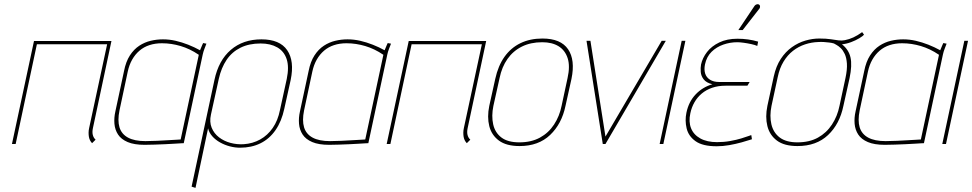

<svg xmlns="http://www.w3.org/2000/svg" viewBox="-20 -699 4719 932"><path d="M431 -77 521 -500H145L38 0H56L159 -484H500L413 -79Q410 -66 410 -55Q410 -44 411.5 -35Q413 -26 417 -18Q421 -10 427 -4L444 -21Q434 -30 430.5 -44Q427 -58 431 -77Z M982 -487 966 -490Q966 -490 961 -479Q956 -468 951 -455Q924 -470 893.5 -482Q863 -494 832.5 -501Q802 -508 771 -508Q741 -508 711.5 -501Q682 -494 656 -477Q630 -460 610.5 -430Q591 -400 582 -354L540 -158Q533 -127 535.5 -98Q538 -69 553 -46Q568 -23 599.5 -9.5Q631 4 682 4Q704 4 730 3Q756 2 781.5 1Q807 0 827.5 -1.5Q848 -3 860.5 -3.5Q873 -4 872 -4L964 -434Q967 -448 972 -461Q977 -474 982 -487ZM560 -163 600 -351Q607 -384 621.5 -409.5Q636 -435 657 -453Q678 -471 705.5 -480Q733 -489 766 -489Q790 -489 812.5 -485.5Q835 -482 857 -475.5Q879 -469 901 -458.5Q923 -448 945 -433L857 -22Q858 -22 841 -21Q824 -20 797.5 -18.5Q771 -17 741.5 -15.5Q712 -14 686 -14Q633 -14 601.5 -31Q570 -48 560 -81Q550 -114 560 -163Z M1360 -171 1391 -311Q1410 -403 1374 -455.5Q1338 -508 1249 -508Q1160 -508 1100.5 -457Q1041 -406 1021 -311L910 207L929 213L990 -76Q995 -55 1010.5 -37.5Q1026 -20 1048.5 -7.5Q1071 5 1096 11.5Q1121 18 1145 18Q1201 18 1244.5 -3.5Q1288 -25 1317.5 -67.5Q1347 -110 1360 -171ZM1372 -316 1339 -165Q1329 -114 1304 -78Q1279 -42 1243 -22Q1207 -2 1163 1Q1130 3 1098.5 -5.5Q1067 -14 1043 -32.5Q1019 -51 1007.5 -79Q996 -107 1004 -143L1042 -316Q1054 -370 1080 -408.5Q1106 -447 1147.5 -467.5Q1189 -488 1245 -488Q1293 -488 1326 -469Q1359 -450 1371.5 -412Q1384 -374 1372 -316Z M1878 -487 1862 -490Q1862 -490 1857 -479Q1852 -468 1847 -455Q1820 -470 1789.5 -482Q1759 -494 1728.5 -501Q1698 -508 1667 -508Q1637 -508 1607.5 -501Q1578 -494 1552 -477Q1526 -460 1506.5 -430Q1487 -400 1478 -354L1436 -158Q1429 -127 1431.5 -98Q1434 -69 1449 -46Q1464 -23 1495.5 -9.5Q1527 4 1578 4Q1600 4 1626 3Q1652 2 1677.5 1Q1703 0 1723.5 -1.5Q1744 -3 1756.5 -3.5Q1769 -4 1768 -4L1860 -434Q1863 -448 1868 -461Q1873 -474 1878 -487ZM1456 -163 1496 -351Q1503 -384 1517.5 -409.5Q1532 -435 1553 -453Q1574 -471 1601.5 -480Q1629 -489 1662 -489Q1686 -489 1708.5 -485.5Q1731 -482 1753 -475.5Q1775 -469 1797 -458.5Q1819 -448 1841 -433L1753 -22Q1754 -22 1737 -21Q1720 -20 1693.5 -18.5Q1667 -17 1637.5 -15.5Q1608 -14 1582 -14Q1529 -14 1497.5 -31Q1466 -48 1456 -81Q1446 -114 1456 -163Z M2250 -77 2340 -500H1964L1857 0H1875L1978 -484H2319L2232 -79Q2229 -66 2229 -55Q2229 -44 2230.5 -35Q2232 -26 2236 -18Q2240 -10 2246 -4L2263 -21Q2253 -30 2249.5 -44Q2246 -58 2250 -77Z M2725 -185 2754 -316Q2773 -408 2737.5 -460Q2702 -512 2613 -512Q2553 -512 2506.5 -489.5Q2460 -467 2429 -423.5Q2398 -380 2384 -316L2355 -185Q2344 -131 2355 -87Q2366 -43 2402 -16.5Q2438 10 2502 10Q2594 10 2650.5 -44Q2707 -98 2725 -185ZM2735 -320 2706 -185Q2696 -135 2669.5 -94.5Q2643 -54 2601 -31Q2559 -8 2501 -8Q2445 -8 2414 -31.5Q2383 -55 2374 -95.5Q2365 -136 2375 -185L2405 -320Q2416 -374 2443.5 -413Q2471 -452 2513.5 -473Q2556 -494 2612 -494Q2660 -494 2691.5 -474.5Q2723 -455 2735.5 -416.5Q2748 -378 2735 -320Z M2827 -501 2906 0H2919L3212 -501H3192L2919 -36L2846 -501Z M3182 0H3200L3307 -501H3289Z M3656 -476 3660 -497Q3636 -504 3611 -507.5Q3586 -511 3560 -511Q3509 -511 3471.5 -493Q3434 -475 3412 -446.5Q3390 -418 3383 -386Q3380 -370 3381.5 -350Q3383 -330 3396 -313.5Q3409 -297 3438 -290Q3390 -276 3356.5 -240.5Q3323 -205 3312 -152Q3304 -114 3313 -76Q3322 -38 3356.5 -13.5Q3391 11 3459 11Q3489 11 3520 5.5Q3551 0 3580 -8Q3609 -16 3630 -23L3627 -43Q3628 -44 3614.5 -39Q3601 -34 3578 -27Q3555 -20 3524.5 -14.5Q3494 -9 3461 -9Q3412 -9 3379.5 -27Q3347 -45 3334.5 -76.5Q3322 -108 3331 -149Q3337 -178 3351 -202.5Q3365 -227 3386.5 -245Q3408 -263 3437 -273Q3466 -283 3502 -283H3608L3619 -301H3471Q3444 -301 3426.5 -312Q3409 -323 3403 -342Q3397 -361 3402 -386Q3410 -424 3434 -447.5Q3458 -471 3491 -482.5Q3524 -494 3559 -494Q3571 -494 3589.5 -491.5Q3608 -489 3626.5 -485Q3645 -481 3656 -476ZM3663 -653Q3667 -657 3668.5 -661.5Q3670 -666 3669 -670.5Q3668 -675 3664 -677Q3661 -679 3656.5 -678.5Q3652 -678 3648 -675.5Q3644 -673 3641 -668L3564 -553H3585Z M4174 -531 4165 -543Q4143 -527 4122.5 -517.5Q4102 -508 4081 -504Q4067 -501 4051 -503Q4035 -505 4013 -508.5Q3991 -512 3957 -512Q3924 -512 3889.5 -502Q3855 -492 3824 -470Q3793 -448 3770 -413Q3747 -378 3736 -328L3705 -185Q3694 -131 3705 -87Q3716 -43 3751.5 -16.5Q3787 10 3851 10Q3943 10 3999.5 -43.5Q4056 -97 4074 -185L4104 -320Q4117 -382 4108.5 -420Q4100 -458 4067 -484Q4089 -486 4111.5 -494.5Q4134 -503 4151.5 -513.5Q4169 -524 4174 -531ZM4084 -320 4055 -185Q4045 -135 4018.5 -94.5Q3992 -54 3950.5 -31Q3909 -8 3851 -8Q3796 -8 3765 -31.5Q3734 -55 3724.5 -95.5Q3715 -136 3725 -185L3755 -324Q3764 -368 3783.5 -400Q3803 -432 3829.5 -452.5Q3856 -473 3887.5 -483.5Q3919 -494 3952 -495Q3966 -496 3979.5 -495Q3993 -494 4005.5 -492.5Q4018 -491 4028 -488Q4031 -486 4040.5 -481Q4050 -476 4061 -465.5Q4072 -455 4080.5 -437Q4089 -419 4091 -390.5Q4093 -362 4084 -320Z M4575 -487 4559 -490Q4559 -490 4554 -479Q4549 -468 4544 -455Q4517 -470 4486.5 -482Q4456 -494 4425.5 -501Q4395 -508 4364 -508Q4334 -508 4304.5 -501Q4275 -494 4249 -477Q4223 -460 4203.5 -430Q4184 -400 4175 -354L4133 -158Q4126 -127 4128.5 -98Q4131 -69 4146 -46Q4161 -23 4192.5 -9.5Q4224 4 4275 4Q4297 4 4323 3Q4349 2 4374.5 1Q4400 0 4420.5 -1.5Q4441 -3 4453.5 -3.5Q4466 -4 4465 -4L4557 -434Q4560 -448 4565 -461Q4570 -474 4575 -487ZM4153 -163 4193 -351Q4200 -384 4214.5 -409.5Q4229 -435 4250 -453Q4271 -471 4298.5 -480Q4326 -489 4359 -489Q4383 -489 4405.5 -485.5Q4428 -482 4450 -475.5Q4472 -469 4494 -458.5Q4516 -448 4538 -433L4450 -22Q4451 -22 4434 -21Q4417 -20 4390.5 -18.5Q4364 -17 4334.5 -15.5Q4305 -14 4279 -14Q4226 -14 4194.5 -31Q4163 -48 4153 -81Q4143 -114 4153 -163Z M4554 0H4572L4679 -501H4661Z"/></svg>

Font: Advent Pro Thin
Style: Italic
Weight: 250
Italic angle: -12°
Version: Version 3.000